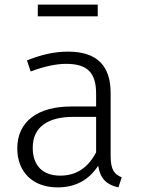

<svg xmlns="http://www.w3.org/2000/svg" viewBox="-20 -801 613 833"><path d="M404 -730V-781H144V-730ZM460 -125V-397C460 -513 404 -577 275 -577C216 -577 160 -564 97 -539L113 -491C170 -512 221 -524 267 -524C361 -524 397 -484 397 -394V-339H289C145 -339 55 -275 55 -157C55 -56 121 12 230 12C306 12 365 -19 406 -82C415 -24 444 1 494 12L508 -32C477 -44 460 -63 460 -125ZM241 -39C166 -39 122 -82 122 -160C122 -249 186 -294 299 -294H397V-140C363 -75 313 -39 241 -39Z"/></svg>

Font: Glow Sans SC Normal
Style: Regular
Weight: 400
Designer: Ryoko NISHIZUKA (kana, bopomofo & ideographs); Paul D. Hunt (Latin, Greek & Cyrillic); Sandoll Communications, Soo-young
Version: Version 0.93